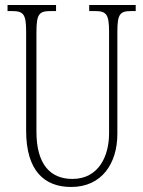

<svg xmlns="http://www.w3.org/2000/svg" viewBox="-20 -734 571 764"><path d="M263 10C387 10 447 -86 447 -201V-606C447 -679 457 -690 504 -690H520V-714H335V-690H356C403 -690 414 -679 414 -607V-203C414 -115 374 -22 268 -22C182 -22 125 -78 125 -210V-605C125 -680 136 -690 183 -690H203V-714H10V-690H26C73 -690 84 -679 84 -608V-214C84 -55 156 10 263 10Z"/></svg>

Font: Noto Serif Khmer ExtraCondensed ExtraLight
Style: Regular
Weight: 200
Width: 2
Designer: Danh Hong and the Monotype Design Team
Foundry: Monotype Imaging Inc.
Version: Version 2.004